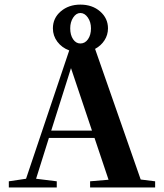

<svg xmlns="http://www.w3.org/2000/svg" viewBox="-20 -829 726 849"><path d="M19 0V-27.3L95.2 -38.6L286.1 -606Q253.4 -618.2 233.6 -644.5Q213.9 -670.9 213.9 -703.6Q213.9 -749 248.8 -778.8Q283.7 -808.6 335.4 -808.6Q388.2 -808.6 422.9 -778.3Q457.5 -748 457.5 -703.6Q457.5 -674.8 442.1 -650.9Q426.8 -627 400.4 -612.8L602.1 -35.2L666 -27.3V0H378.4V-27.3L460 -34.2L397.9 -219.2H196.3L139.6 -38.6L231 -27.3V0ZM335.4 -636.7Q356 -636.7 369.1 -655.5Q382.3 -674.3 382.3 -703.6Q382.3 -731.4 368.4 -751.5Q354.5 -771.5 335.4 -771.5Q316.9 -771.5 303.7 -751.5Q290.5 -731.4 290.5 -703.6Q290.5 -674.3 303.2 -655.5Q315.9 -636.7 335.4 -636.7ZM293.9 -527.8 206.5 -251.5H386.7Z"/></svg>

Font: Elstob SemiBold
Style: Regular
Weight: 600
Designer: Peter S. Baker
Version: Version 1.015